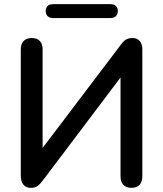

<svg xmlns="http://www.w3.org/2000/svg" viewBox="-20 -896 785 924"><path d="M128 8C155 8 166 -2 185 -26L560 -523V-47C560 -12 579 8 613 8C646 8 665 -12 665 -47V-660C665 -692 647 -713 619 -713C592 -713 578 -704 561 -680L185 -184V-659C185 -693 167 -713 133 -713C99 -713 80 -693 80 -659V-50C80 -13 98 8 128 8ZM236 -809H511C534 -809 547 -822 547 -843C547 -864 534 -876 511 -876H236C213 -876 200 -864 200 -843C200 -822 213 -809 236 -809Z"/></svg>

Font: SN Pro Medium
Style: Regular
Weight: 500
Designer: Tobias Whetton
Foundry: Supernotes
Version: Version 1.003;Glyphs 3.3 (3324)